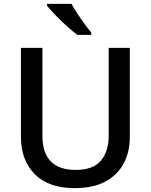

<svg xmlns="http://www.w3.org/2000/svg" viewBox="-20 -961 779 991"><path d="M650 -252Q650 -178 619 -118.5Q588 -59 525 -24.5Q462 10 366 10Q230 10 159 -62.5Q88 -135 88 -254V-714H199V-260Q199 -84 371 -84Q460 -84 500.5 -131.5Q541 -179 541 -261V-714H650ZM349 -941Q361 -919 379 -891.5Q397 -864 416 -838Q435 -812 451 -793V-781H379Q355 -799 324 -827Q293 -855 265 -884Q237 -913 223 -931V-941Z"/></svg>

Font: Noto Sans Thaana Medium
Style: Regular
Weight: 500
Designer: David Williams
Foundry: Google Inc.
Version: Version 3.001; ttfautohint (v1.8.4.7-5d5b)